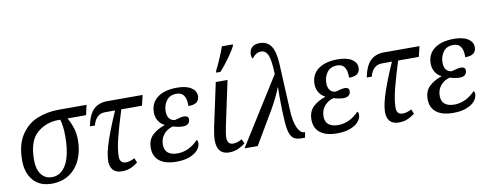

<svg xmlns="http://www.w3.org/2000/svg" viewBox="-66 -1125 3722 1463"><g transform="rotate(-10 1795.0 -393.0)"><path d="M43 -204Q43 -323 91 -397.5Q139 -472 216 -504Q293 -536 386 -536H600L583 -459H439Q458 -429 473.5 -383.5Q489 -338 489 -285Q489 -199 459 -132.5Q429 -66 372 -28Q315 10 236 10Q144 10 93.5 -48.5Q43 -107 43 -204ZM399 -332Q399 -371 394.5 -405Q390 -439 383 -459H368Q273 -459 203 -398.5Q133 -338 133 -191Q133 -119 163.5 -79Q194 -39 246 -39Q318 -39 358.5 -113.5Q399 -188 399 -332Z M688 -84Q688 -145 723 -246Q758 -347 807 -456H730Q692 -456 668.5 -432.5Q645 -409 636 -370H597Q615 -461 655 -498.5Q695 -536 761 -536H1034L1015 -456H855Q818 -340 795.5 -251.5Q773 -163 773 -105Q773 -52 821 -52Q851 -52 888 -72L903 -36Q873 -13 844 -1.5Q815 10 779 10Q734 10 711 -15Q688 -40 688 -84Z M1025 -126Q1025 -188 1061 -223.5Q1097 -259 1158 -280V-283Q1130 -296 1112.5 -324.5Q1095 -353 1095 -389Q1095 -463 1149.5 -504Q1204 -545 1301 -545Q1372 -545 1410 -520Q1448 -495 1448 -456Q1448 -425 1428.5 -408.5Q1409 -392 1363 -392Q1366 -500 1290 -500Q1237 -500 1211 -464.5Q1185 -429 1185 -382Q1185 -348 1199.5 -328Q1214 -308 1243 -305L1263 -310Q1297 -320 1315 -320Q1350 -320 1350 -292Q1350 -271 1336 -258.5Q1322 -246 1293 -246Q1278 -246 1254.5 -250.5Q1231 -255 1220 -260Q1176 -249 1148 -216Q1120 -183 1120 -135Q1120 -93 1146 -72Q1172 -51 1219 -51Q1307 -51 1380 -126Q1384 -125 1386.5 -118Q1389 -111 1389 -103Q1389 -75 1367.5 -49Q1346 -23 1303.5 -6.5Q1261 10 1202 10Q1115 10 1070 -25.5Q1025 -61 1025 -126Z M1515 -98Q1515 -134 1526 -191L1600 -536H1691L1618 -194Q1605 -131 1605 -105Q1605 -51 1650 -51Q1681 -51 1719 -72L1734 -37Q1703 -14 1674 -2Q1645 10 1607 10Q1562 10 1538.5 -17.5Q1515 -45 1515 -98ZM1617 -619Q1635 -653 1658.5 -707.5Q1682 -762 1693 -796H1779L1776 -784Q1764 -756 1722.5 -698.5Q1681 -641 1649 -606H1615Z M2053 -518Q2050 -626 2032.5 -665.5Q2015 -705 1980 -705Q1940 -705 1909 -663Q1904 -666 1901.5 -675.5Q1899 -685 1899 -697Q1899 -728 1919 -749Q1939 -770 1980 -770Q2037 -770 2067 -728Q2097 -686 2102 -587L2119 -236Q2123 -138 2145.5 -90Q2168 -42 2199 -42H2204L2196 0H2176Q2137 0 2115.5 -11Q2094 -22 2081.5 -54Q2069 -86 2065 -150Q2059 -228 2059 -347L2060 -413H2057Q2050 -390 2026.5 -342Q2003 -294 1981 -256L1830 0H1728Z M2268 -126Q2268 -188 2304 -223.5Q2340 -259 2401 -280V-283Q2373 -296 2355.5 -324.5Q2338 -353 2338 -389Q2338 -463 2392.5 -504Q2447 -545 2544 -545Q2615 -545 2653 -520Q2691 -495 2691 -456Q2691 -425 2671.5 -408.5Q2652 -392 2606 -392Q2609 -500 2533 -500Q2480 -500 2454 -464.5Q2428 -429 2428 -382Q2428 -348 2442.5 -328Q2457 -308 2486 -305L2506 -310Q2540 -320 2558 -320Q2593 -320 2593 -292Q2593 -271 2579 -258.5Q2565 -246 2536 -246Q2521 -246 2497.5 -250.5Q2474 -255 2463 -260Q2419 -249 2391 -216Q2363 -183 2363 -135Q2363 -93 2389 -72Q2415 -51 2462 -51Q2550 -51 2623 -126Q2627 -125 2629.5 -118Q2632 -111 2632 -103Q2632 -75 2610.5 -49Q2589 -23 2546.5 -6.5Q2504 10 2445 10Q2358 10 2313 -25.5Q2268 -61 2268 -126Z M2830 -84Q2830 -145 2865 -246Q2900 -347 2949 -456H2872Q2834 -456 2810.5 -432.5Q2787 -409 2778 -370H2739Q2757 -461 2797 -498.5Q2837 -536 2903 -536H3176L3157 -456H2997Q2960 -340 2937.5 -251.5Q2915 -163 2915 -105Q2915 -52 2963 -52Q2993 -52 3030 -72L3045 -36Q3015 -13 2986 -1.5Q2957 10 2921 10Q2876 10 2853 -15Q2830 -40 2830 -84Z M3167 -126Q3167 -188 3203 -223.5Q3239 -259 3300 -280V-283Q3272 -296 3254.5 -324.5Q3237 -353 3237 -389Q3237 -463 3291.5 -504Q3346 -545 3443 -545Q3514 -545 3552 -520Q3590 -495 3590 -456Q3590 -425 3570.5 -408.5Q3551 -392 3505 -392Q3508 -500 3432 -500Q3379 -500 3353 -464.5Q3327 -429 3327 -382Q3327 -348 3341.5 -328Q3356 -308 3385 -305L3405 -310Q3439 -320 3457 -320Q3492 -320 3492 -292Q3492 -271 3478 -258.5Q3464 -246 3435 -246Q3420 -246 3396.5 -250.5Q3373 -255 3362 -260Q3318 -249 3290 -216Q3262 -183 3262 -135Q3262 -93 3288 -72Q3314 -51 3361 -51Q3449 -51 3522 -126Q3526 -125 3528.5 -118Q3531 -111 3531 -103Q3531 -75 3509.5 -49Q3488 -23 3445.5 -6.5Q3403 10 3344 10Q3257 10 3212 -25.5Q3167 -61 3167 -126Z"/></g></svg>

Font: Noto Serif Narrow
Style: Italic
Weight: 400
Width: 4
Italic angle: -12°
Designer: Monotype Design Team
Foundry: Monotype Imaging Inc.
Version: Version 1.001